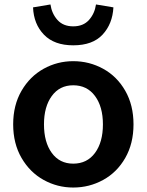

<svg xmlns="http://www.w3.org/2000/svg" viewBox="-20 -827 657 860"><path d="M39 -270Q39 -356 76.5 -420.5Q114 -485 175.5 -519Q237 -553 308 -553Q380 -553 442 -519Q504 -485 541 -420.5Q578 -356 578 -270Q578 -184 541 -119.5Q504 -55 442 -21Q380 13 308 13Q237 13 175.5 -21Q114 -55 76.5 -119.5Q39 -184 39 -270ZM441 -270Q441 -349 405.5 -397Q370 -445 308 -445Q247 -445 212 -397Q177 -349 177 -270Q177 -190 212 -142Q247 -94 308 -94Q370 -94 405.5 -142Q441 -190 441 -270ZM128 -794 206 -807Q212 -766 237.5 -737.5Q263 -709 308 -709Q353 -709 378.5 -737.5Q404 -766 410 -807L488 -794Q484 -720 439.5 -672Q395 -624 308 -624Q223 -624 177 -671.5Q131 -719 128 -794Z"/></svg>

Font: Nebula Sans Semibold
Style: Regular
Weight: 600
Designer: Paul D. Hunt for Adobe (as Source Sans)
Foundry: Nebula Entertainment & Broadcasting LLC
Version: Version 1.010